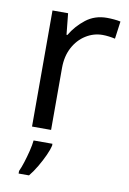

<svg xmlns="http://www.w3.org/2000/svg" viewBox="-87 -599 586 873"><g transform="rotate(10 206.5 -162.5)"><path d="M335 -546Q350 -546 367.5 -544.5Q385 -543 398 -540L387 -459Q374 -462 358.5 -464Q343 -466 329 -466Q288 -466 252 -443.5Q216 -421 194.5 -380.5Q173 -340 173 -286V0H85V-536H157L167 -438H171Q197 -482 238 -514Q279 -546 335 -546ZM190 70Q186 88 173.5 115.5Q161 143 144.5 171Q128 199 110 221H62V209Q70 192 78.5 165.5Q87 139 94 110.5Q101 82 103 61H190Z"/></g></svg>

Font: Noto Sans NKo
Style: Regular
Weight: 400
Designer: Monotype Design Team
Foundry: Monotype Imaging Inc.
Version: Version 2.003; ttfautohint (v1.8.4.7-5d5b)